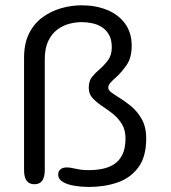

<svg xmlns="http://www.w3.org/2000/svg" viewBox="-20 -712 659 742"><path d="M398.5 -373Q398.5 -364 409.2 -355.8Q420 -347.5 436 -337.5Q457 -325 482.5 -305Q508 -285 526.5 -254Q545 -223 545 -176.5Q545 -105.5 514.2 -64.5Q483.5 -23.5 433.2 -6.5Q383 10.5 323.5 10.5Q295 10.5 267.8 6Q240.5 1.5 222.8 -9Q205 -19.5 205 -37Q205 -48 210 -54Q215 -60 222.2 -62.5Q229.5 -65 237.5 -65Q245 -65 252 -64Q259 -63 266.5 -61Q277 -58.5 290.5 -56.5Q304 -54.5 323.5 -54.5Q349 -54.5 374.2 -59.2Q399.5 -64 420 -76.8Q440.5 -89.5 452.8 -114Q465 -138.5 465 -177.5Q465 -208.5 452.2 -230.5Q439.5 -252.5 420.2 -268.8Q401 -285 381.5 -297.5Q358 -312.5 340.5 -330Q323 -347.5 323 -372.5Q323 -399.5 336 -415.2Q349 -431 364.5 -444Q382 -459 397 -478.8Q412 -498.5 412 -529Q412 -558 401.5 -577Q391 -596 374.2 -606.8Q357.5 -617.5 337 -622Q316.5 -626.5 296 -626.5Q272.5 -626.5 247.5 -620Q222.5 -613.5 201 -597.2Q179.5 -581 166.2 -553Q153 -525 153 -482V-54Q153 0 113 0Q73 0 73 -54V-489Q73 -543.5 92 -582Q111 -620.5 143.5 -644.5Q176 -668.5 215.5 -680Q255 -691.5 296 -691.5Q350.5 -691.5 394.2 -673.5Q438 -655.5 463.5 -620.5Q489 -585.5 489 -534.5Q489 -488.5 468.5 -459.5Q448 -430.5 427.5 -412.5Q415 -401.5 406.8 -392.2Q398.5 -383 398.5 -373Z"/></svg>

Font: Sono Monospace
Style: Regular
Weight: 400
Designer: Tyler Finck
Foundry: Tyler Finck
Version: Version 2.112